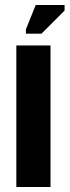

<svg xmlns="http://www.w3.org/2000/svg" viewBox="-20 -744 277 764"><path d="M45 0V-563H181V0ZM145 -610H83V-627L122 -724H237V-702Z"/></svg>

Font: Darker Grotesque Light Black
Style: Regular
Weight: 900
Version: Version 1.000;gftools[0.9.28]